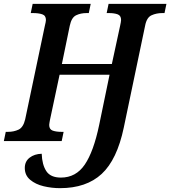

<svg xmlns="http://www.w3.org/2000/svg" viewBox="-41 -734 886 999"><path d="M271 245Q228 245 186 235Q144 225 116 201.5Q88 178 88 140Q88 106 113 86.5Q138 67 176 66Q178 123 200 156.5Q222 190 276 190Q354 190 400 122.5Q446 55 475 -84L529 -345H269L219 -110Q218 -104 216.5 -96Q215 -88 215 -84Q215 -61 233 -54.5Q251 -48 278 -48H290L280 0H-21L-11 -48H1Q31 -48 55.5 -59.5Q80 -71 90 -113L192 -598Q198 -622 198 -630Q198 -653 179 -659.5Q160 -666 131 -666H119L129 -714H431L421 -666H409Q379 -666 355 -654.5Q331 -643 322 -600L281 -401H541L584 -600Q586 -609 587.5 -617.5Q589 -626 589 -630Q589 -653 571 -659.5Q553 -666 526 -666H514L524 -714H825L815 -666H803Q773 -666 747.5 -654.5Q722 -643 714 -600L603 -70Q568 97 488 171Q408 245 271 245Z"/></svg>

Font: Noto Serif SemiCondensed SemiBold
Style: Italic
Weight: 600
Width: 4
Italic angle: -12°
Designer: Monotype Design Team
Foundry: Monotype Imaging Inc.
Version: Version 2.014; ttfautohint (v1.8.4.7-5d5b)